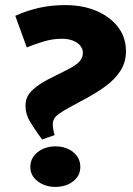

<svg xmlns="http://www.w3.org/2000/svg" viewBox="-20 -720 521 753"><path d="M197 13Q157 13 128 -9Q99 -31 99 -65Q99 -101 128 -123.5Q157 -146 197 -146Q239 -146 267 -123.5Q295 -101 295 -65Q295 -31 267 -9Q239 13 197 13ZM40 -658Q84 -678 132 -689Q180 -700 237 -700Q304 -700 357.5 -677.5Q411 -655 442.5 -614.5Q474 -574 474 -519Q474 -475 451.5 -441Q429 -407 391.5 -380Q354 -353 310 -330Q274 -311 250 -297.5Q226 -284 212 -274Q198 -264 192.5 -254.5Q187 -245 187 -233Q187 -223 189 -212Q191 -201 194 -190L145 -173Q117 -211 98.5 -241.5Q80 -272 80 -306Q80 -333 94.5 -352.5Q109 -372 137 -390Q165 -408 205 -427Q238 -443 260.5 -455.5Q283 -468 294 -481.5Q305 -495 305 -514Q305 -528 295 -540.5Q285 -553 266.5 -560.5Q248 -568 223 -568Q188 -568 153.5 -558Q119 -548 85 -534Z"/></svg>

Font: BioRhyme ExtraBold ExtraBold
Style: Regular
Weight: 800
Version: Version 1.600;gftools[0.9.33]